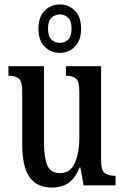

<svg xmlns="http://www.w3.org/2000/svg" viewBox="-20 -834 560 864"><path d="M215 10Q146 10 113 -36.5Q80 -83 80 -186V-425Q80 -468 64.5 -480.5Q49 -493 22 -493H18V-536H178V-193Q178 -124 193 -89.5Q208 -55 251 -55Q296 -55 316.5 -100Q337 -145 337 -217V-421Q337 -469 321 -481Q305 -493 280 -493H277V-536H435V-110Q435 -66 452.5 -54.5Q470 -43 495 -43H500V0H356L342 -80H338Q317 -29 286.5 -9.5Q256 10 215 10ZM249 -596Q209 -596 181 -624Q153 -652 153 -705Q153 -758 181 -786Q209 -814 249 -814Q289 -814 317 -786Q345 -758 345 -705Q345 -652 317 -624Q289 -596 249 -596ZM249 -641Q271 -641 286.5 -655.5Q302 -670 302 -705Q302 -740 286.5 -754.5Q271 -769 249 -769Q228 -769 212 -754.5Q196 -740 196 -705Q196 -670 212 -655.5Q228 -641 249 -641Z"/></svg>

Font: Noto Serif Tamil ExtraCondensed Medium
Style: Regular
Weight: 500
Width: 2
Designer: Indian Type Foundry, Tom Grace, and the Monotype Design Team
Foundry: Monotype Imaging Inc.
Version: Version 2.004; ttfautohint (v1.8.4.7-5d5b)